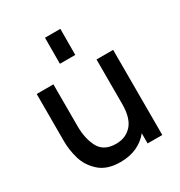

<svg xmlns="http://www.w3.org/2000/svg" viewBox="-186 -912 987 1055"><g transform="rotate(-30 307.5 -385.0)"><path d="M351 -620H253.5L254 -785H351.5ZM545 -540V0H452V-64.5Q421.5 -26.5 376.5 -6Q331.5 14.5 273.5 14.5Q188.5 14.5 140.8 -28.2Q93 -71 76.5 -128Q60 -185 60 -240V-540H166V-274.5Q166 -195 195.5 -139.8Q225 -84.5 302.5 -84.5Q364 -84.5 401.8 -126.5Q439.5 -168.5 439.5 -259V-540Z"/></g></svg>

Font: Manrope KiralyPet SmBd KiralyPet
Style: Regular
Weight: 600
Designer: Mikhail Sharanda
Foundry: Mikhail Sharanda
Version: Version 4.502